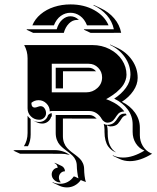

<svg xmlns="http://www.w3.org/2000/svg" viewBox="-20 -669 696 853"><path d="M39.1 0 46.4 -2H223.1Q242.4 -2 259.8 3.8Q277.1 9.5 290 20L284.4 18.3Q269.3 14.2 253.2 14.2L69.1 13.9ZM86.2 -19.5Q102.5 -44.9 102.5 -78.1V-154.8Q108.2 -146.2 116.2 -140.1V-71.3Q116.2 -42.2 104.2 -19.5ZM87.4 -468.8H390.6Q432.4 -468.8 467.3 -450.7Q502.2 -432.6 522.1 -402.3Q542 -372.1 542 -336.9Q542 -325.2 538.1 -313.6Q534.2 -302 528.4 -292.8Q522.7 -283.7 513.7 -274.4Q504.6 -265.1 497.2 -258.9Q489.7 -252.7 479.6 -245.8Q469.5 -239 464.1 -235.8Q458.7 -232.7 451.4 -228.5Q458.7 -226.1 466.8 -222.5Q474.9 -219 487.2 -212.4Q499.5 -205.8 511.6 -195.7Q523.7 -185.5 532.5 -173.8Q523.4 -173.8 516.7 -171.1Q510 -168.5 505.7 -164.1Q501.5 -159.7 497.9 -154.3Q494.4 -148.9 490.7 -143.7Q487.1 -138.4 482.8 -134Q478.5 -129.6 471.8 -126.8Q465.1 -124 456.1 -124Q450.2 -124 443 -128.8Q435.8 -133.5 432.1 -140.4Q422.9 -156.7 408.4 -166.3Q394 -175.8 376 -175.8H210Q203.9 -175.8 201.2 -173.8Q201.2 -194.3 186.5 -209.1Q171.9 -223.9 151.4 -223.9Q133.3 -223.9 119.4 -212.2Q119.4 -191.4 134.5 -191.2Q139.6 -191.2 147.3 -194.2Q155 -197.3 160.2 -197.3Q171.6 -197.3 178.1 -187.3Q184.6 -177.2 184.6 -166.3Q184.6 -154.1 175.7 -145.5Q166.7 -137 154.3 -137Q132.8 -137 117.7 -151.6Q102.5 -166.3 102.5 -187.5V-410.2Q102.5 -441.9 87.4 -468.8ZM97.7 -537.1 100.1 -539.1H231.9Q240 -566.9 256.8 -581.8Q273.7 -596.7 293 -596.7Q313.7 -596.7 330.8 -580.3L327.6 -580.6Q325.4 -580.8 323 -580.6Q302.2 -580.6 286.3 -564.5Q270.3 -548.3 263.4 -522.9H127.7ZM123.8 -556.6Q135.5 -584.7 160.6 -605.8Q185.8 -627 220.1 -638.2Q254.4 -649.4 293 -649.4Q353.3 -649.4 398.9 -623.9Q444.6 -598.4 462.2 -556.6H366.5Q355.5 -584.2 335.8 -598.3Q316.2 -612.3 293 -612.3Q269.8 -612.3 250.1 -598.3Q230.5 -584.2 219.5 -556.6ZM127.7 -132.8V-133.1Q140.1 -127.2 154.3 -127.2Q168 -127.2 178.7 -135.3Q189.5 -143.3 192.9 -156Q193.8 -158.7 199.1 -162.4Q204.3 -166 210 -166V-151.4Q207.5 -151.4 207 -149.4Q203.4 -136.7 192.5 -128.4Q181.6 -120.1 168 -120.1Q154.8 -120.1 141.8 -126.2ZM209.7 105.5Q209.7 94.5 217.2 85.8Q224.6 77.1 236.3 76.2Q235.8 69.3 232.1 63.8Q228.3 58.3 222.2 55.7L223.6 54.2L253.9 68.4Q260.7 71.5 264.6 77.9Q268.6 84.2 268.6 92Q257.3 92 249.5 100.1Q241.7 108.2 241.7 119.6Q241.7 130.6 249 139.6L249.3 141.6Q232.9 141.6 221.3 131Q209.7 120.4 209.7 105.5ZM210 -258.8H363.3Q391.6 -258.8 412.6 -277.8Q433.6 -296.9 433.6 -325.2Q433.6 -350.1 416.3 -367.9Q398.9 -385.7 374 -385.7H210ZM213.6 142.1 213.9 140.1Q229.2 147.5 248 147.5Q265.9 147.5 281.6 138.8Q297.4 130.1 307.6 115Q312.3 115 318.8 118.7Q325.4 122.3 328.6 123.3Q325.4 112.8 323.4 95.8Q321.3 78.9 321.3 69.3Q321.3 54.7 316.2 43Q311 31.2 302.7 23.1Q294.4 14.9 284.4 7.4Q274.4 0 264.4 -7.8Q254.4 -15.6 246.1 -24.8Q237.8 -33.9 232.7 -47.5Q227.5 -61 227.5 -78.1V-158.2H376Q395 -158.2 409.4 -141.8Q406.7 -142.1 404.1 -142.1L259.5 -142.3V-64Q259.5 -47.4 264.8 -33.9Q270 -20.5 278.3 -11.5Q286.6 -2.4 296.6 5.4Q306.6 13.2 316.7 20.6Q326.7 28.1 335 36.4Q343.3 44.7 348.5 56.6Q353.8 68.6 353.8 83.3Q353.8 94.7 355.8 112.3Q357.9 129.9 361.6 139.6Q347.7 135 338.9 130.9Q328.4 146 312.3 154.8Q296.1 163.6 277.6 163.6Q259.3 163.6 243.7 156.2ZM227.5 -276.4V-368.2H374Q383.8 -368.2 392.5 -363.8Q401.1 -359.4 407 -351.8L404.1 -352.3L259.8 -352.5V-276.4ZM352.5 -537.1 354 -539.1H485.8Q478.5 -574 454.7 -601.3Q430.9 -628.7 395 -645.5L396.2 -647.2L426.3 -633.1Q462.9 -616 487.2 -587.6Q511.5 -559.3 518.3 -523.2L382.6 -522.9ZM440.9 -118.7Q448.7 -114.3 456.1 -114.3Q466.3 -114.3 474.1 -117.1Q481.9 -119.9 486.8 -124.3Q491.7 -128.7 495.6 -133.9Q499.5 -139.2 502.8 -144.5Q506.1 -149.9 509.9 -154.3Q513.7 -158.7 519.4 -161.4Q525.1 -164.1 532.5 -164.1H539.1Q540.8 -160.9 542.5 -157.2Q535.2 -156.5 529.5 -152.3Q523.9 -148.2 520.6 -142.7Q517.3 -137.2 512.9 -131Q508.5 -124.8 503.9 -119.5Q499.3 -114.3 490.7 -110.8Q482.2 -107.4 470.7 -107.4Q462.9 -107.4 455.1 -112.1Q458.5 -99.4 458.5 -86.2V-76.4Q458.5 -14.4 496.1 8.3Q485.4 4.6 476.7 -1.8Q468 -8.3 460.4 -18.8Q452.9 -29.3 448.6 -45.8Q444.3 -62.3 444.3 -83V-92.8Q444.3 -106 440.9 -118.7ZM468.5 -469.5 470 -470.9 500.2 -457Q541.7 -437.7 566.7 -401.7Q591.6 -365.7 591.6 -323Q591.6 -293.7 572.4 -265.4Q553.2 -237.1 521.5 -216.8Q557.9 -199.2 579.6 -168.7Q601.3 -138.2 601.3 -102.1V-68.8Q601.3 -42 614.3 -20.6Q627.2 0.7 649.9 11.5L656 13.9Q602.5 46.9 556.9 46.9Q532.2 46.9 511.7 37.4L481.4 23.2L481 20.8Q501.7 31 526.9 31Q570.6 31 621.6 0.2Q597.2 -10.3 583.3 -32.3Q569.3 -54.4 569.3 -83V-116.2Q569.3 -152.6 547.5 -182.5Q525.6 -212.4 487.3 -230.7Q519.3 -251.2 539.4 -278.9Q559.6 -306.6 559.6 -336.9Q559.6 -379.4 534.7 -414.9Q509.8 -450.4 468.5 -469.5Z"/></svg>

Font: AgreloyS1
Style: Medium
Weight: 400
Designer: gluk
Foundry: gluk
Version: Version 0.27